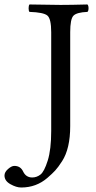

<svg xmlns="http://www.w3.org/2000/svg" viewBox="-88 -667 430 859"><path d="M226.1 -522.9V-103Q226.1 -52.2 217 -13.2Q208 25.9 189.9 54Q171.9 82 158.9 95.9Q146 109.9 124 128.9Q74.2 171.9 6.8 171.9Q-15.1 171.9 -41.5 157Q-67.9 142.1 -67.9 118.2Q-67.9 103 -52 89.1Q-36.1 75.2 -23.9 75.2Q3.9 75.2 15.6 100.6Q28.3 127 56.2 127Q76.2 127 93 114Q109.9 101.1 125.5 51.5Q141.1 2 141.1 -81.1V-522.9Q141.1 -583 124 -597.4Q106.9 -611.8 43.9 -613.8Q40 -617.7 40 -629.9Q40 -642.1 43.9 -647Q144 -645 183.1 -645Q227.1 -645 303.2 -647Q308.1 -642.1 308.1 -630.1Q308.1 -618.2 303.2 -613.8Q255.4 -611.8 240.7 -596.9Q226.1 -582 226.1 -522.9Z"/></svg>

Font: Linux Libertine
Style: Regular
Weight: 400
Designer: Philipp H. Poll
Foundry: Philipp H. Poll
Version: Version 5.3.0 ; ttfautohint (v0.9)